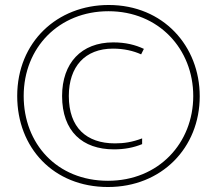

<svg xmlns="http://www.w3.org/2000/svg" viewBox="-20 -808 871 770"><path d="M413 -58C628 -58 781 -215 781 -422C781 -623 635 -788 416 -788C209 -788 49 -639 49 -423C49 -216 194 -58 413 -58ZM413 -83C208 -83 75 -232 75 -423C75 -618 217 -763 415 -763C617 -763 755 -611 755 -423C755 -235 617 -83 413 -83ZM437 -209C479 -209 516 -216 550 -230V-253C510 -238 478 -233 441 -233C327 -233 256 -296 256 -423C256 -541 321 -613 433 -613C477 -613 515 -604 546 -590L557 -612C523 -628 484 -638 434 -638C306 -638 229 -555 229 -423C229 -281 311 -209 437 -209Z"/></svg>

Font: Noto Sans Malayalam UI Condensed Thin
Style: Regular
Weight: 100
Width: 3
Designer: Jelle Bosma - Monotype Design Team
Foundry: Monotype Imaging Inc.
Version: Version 2.104